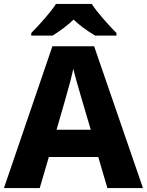

<svg xmlns="http://www.w3.org/2000/svg" viewBox="-20 -951 743 971"><path d="M477 -157H227L181 0H0L245 -717H456L703 0H523ZM395 -444Q361 -558 351 -603Q340 -552 309 -444L266 -295H439ZM569 -784V-771H461Q394 -811 352 -852Q310 -811 246 -771H138V-784Q171 -817 207 -858.5Q243 -900 263 -931H444Q464 -900 500.5 -858Q537 -816 569 -784Z"/></svg>

Font: Noto Sans UI ExtraBold
Style: Regular
Weight: 800
Designer: Monotype Design Team
Foundry: Monotype Imaging Inc.
Version: Version 1.001